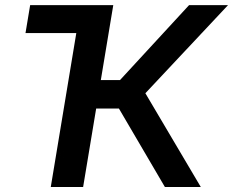

<svg xmlns="http://www.w3.org/2000/svg" viewBox="-20 -748 932 768"><path d="M183.1 0 285.2 -615.7H82L100.6 -727.5H433.1L383.3 -427.7H460L736.3 -727.5H892.1L561.5 -375L783.2 0H639.6L455.6 -314H364.7L312.5 0Z"/></svg>

Font: Inter Display SemiBold
Style: Italic
Weight: 600
Italic angle: -9.39999°
Designer: Rasmus Andersson
Foundry: rsms
Version: Version 4.000;git-a52131595